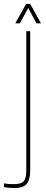

<svg xmlns="http://www.w3.org/2000/svg" viewBox="-75 -759 234 979"><path d="M-2 200Q-13 200 -29 198.5Q-45 197 -55 195V176Q-44.5 178 -32 179Q-19.5 180 -4 180Q32 180 45.5 165.5Q59 151 59 110V-600H79V110Q79 158 61 179Q43 200 -2 200ZM3 -640 58 -739H79L134 -640H111L69 -718L26 -640Z"/></svg>

Font: Big Shoulders Stencil Display SC Thin
Style: Regular
Weight: 100
Designer: Patric King
Foundry: XO Type Co
Version: Version 2.001